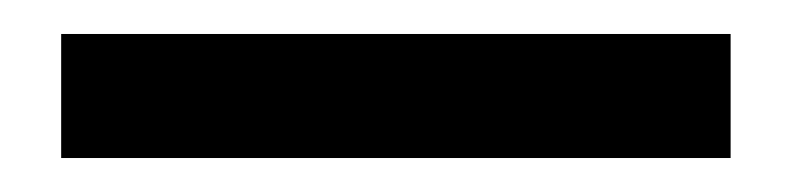

<svg xmlns="http://www.w3.org/2000/svg" viewBox="-20 53 466 113"><path d="M16 73H410V146H16Z"/></svg>

Font: Aleo SemiBold
Style: Regular
Weight: 600
Designer: Alessio Laiso
Foundry: Alessio Laiso
Version: Version 2.001;gftools[0.9.29]